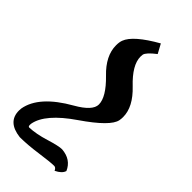

<svg xmlns="http://www.w3.org/2000/svg" viewBox="-244 -579 904 904"><g transform="rotate(45 208.5 -127.0)"><path d="M91.3 264.2Q0 253.4 0 178.2L1 163.6Q18.6 63 166.5 -21Q246.1 -66.4 246.1 -107.9Q246.1 -157.2 174.3 -227.1Q106 -292.5 106 -362.3Q106 -383.3 111.3 -397.5Q130.9 -450.7 249 -517.6L273.9 -471.7Q229.5 -437.5 226.1 -419.4L225.1 -405.8Q225.1 -350.1 298.3 -280.8Q368.7 -213.9 368.7 -147Q368.7 -135.7 366.7 -124.5Q357.9 -75.2 228.3 13.7Q98.6 102.5 84.5 181.6L84 189.5Q84 200.7 90.8 200.7Q135.3 199.2 192.9 181.4Q250.5 163.6 272.5 163.6Q336.4 168.5 359.4 221.7Q353 244.1 319.3 260.3Q312.5 245.1 301.8 245.1Q277.3 245.1 209.5 254.6Q141.6 264.2 91.3 264.2Z"/></g></svg>

Font: Kelvinch
Style: Bold Italic
Weight: 700
Italic angle: -10°
Designer: Paul James Miller
Foundry: High-Logic / Made with FontCreator
Version: Version 3.30 September 23, 2016